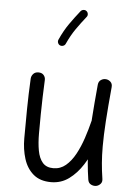

<svg xmlns="http://www.w3.org/2000/svg" viewBox="-60 -914 709 995"><g transform="rotate(5 294.5 -416.0)"><path d="M513.7 -481.2Q515.4 -499.1 505.2 -508.9Q495 -518.7 481.8 -520.1Q467.8 -521.7 455.3 -513.7Q442.8 -505.7 441 -488.3Q431.3 -383.8 426.1 -308.1Q421 -232.4 421 -172.7Q421 -122.8 424.6 -80Q428.2 -37.1 434.9 6Q437.7 24.2 451.8 31Q465.9 37.9 480.3 34.7Q492.7 31.5 501.4 21.3Q510.1 11.2 507.1 -5.6Q500.8 -46 497.6 -85.6Q494.3 -125.3 494.3 -172.7Q494.3 -229.6 499.1 -303.1Q503.9 -376.7 513.7 -481.2ZM492.5 -276.4Q496.2 -291.5 490.1 -304.7Q483.9 -317.8 470 -321.5Q454.3 -326 441.2 -318.6Q428 -311.2 425 -297.6Q413.9 -252.5 398.5 -206.5Q383.2 -160.6 362.2 -122.1Q341.2 -83.7 313.4 -60.3Q285.5 -36.9 249.1 -36.9Q212.6 -36.9 193.2 -59.3Q173.9 -81.8 166.7 -120.9Q159.5 -160.1 159.5 -209.6Q159.5 -264 160.1 -309.8Q160.6 -355.6 162 -399Q163.4 -442.4 165.5 -488.7Q166 -503.2 156.6 -514Q147.2 -524.8 129.3 -524.8Q112.2 -524.8 102.4 -513.9Q92.7 -503 91.9 -489.1Q87.8 -407.5 86.8 -330.9Q85.8 -254.3 85.8 -178.1Q85.8 -120.9 101.1 -72.1Q116.5 -23.2 151.2 6.5Q186 36.1 243.4 36.1Q295.4 36.1 336.1 6.3Q376.7 -23.4 407 -70.8Q437.3 -118.2 458.4 -172.8Q479.6 -227.4 492.5 -276.4ZM349.4 -863.3Q342.7 -868.8 333.6 -867.6Q324.6 -866.5 318.8 -859.6Q291.5 -825.4 265.6 -788.6Q239.6 -751.7 217.6 -702.8Q214.1 -694.6 217.3 -686Q220.6 -677.4 228.4 -674Q236.4 -670.5 245.1 -673.7Q253.7 -676.9 257.2 -684.9Q277.8 -730.2 301.7 -764.4Q325.5 -798.6 352.8 -832.8Q358.6 -839.4 357.4 -848.7Q356.2 -858 349.4 -863.3Z"/></g></svg>

Font: Mikhak VF
Style: Regular
Weight: 100
Designer: Amin Abedi
Version: Version 3.001